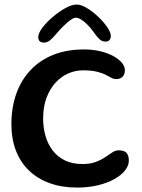

<svg xmlns="http://www.w3.org/2000/svg" viewBox="-20 -816 642 868"><path d="M328.5 32Q260 32 205 12.2Q150 -7.5 111.2 -44.8Q72.5 -82 52 -135Q31.5 -188 31.5 -254.5Q31.5 -329 53.2 -391Q75 -453 117.2 -498.2Q159.5 -543.5 220.5 -568Q281.5 -592.5 360 -592.5Q400 -592.5 433.8 -584.2Q467.5 -576 492.2 -562.5Q517 -549 530.8 -532.5Q544.5 -516 544.5 -499Q544.5 -478.5 533.5 -468.5Q522.5 -458.5 506.5 -458.5Q493.5 -458.5 482.8 -464.5Q472 -470.5 457 -478.2Q442 -486 417.5 -492Q393 -498 353.5 -498Q320.5 -498 288.5 -484Q256.5 -470 231 -442.2Q205.5 -414.5 190.2 -373.8Q175 -333 175 -279.5Q175 -239 185.5 -202Q196 -165 217.8 -136.2Q239.5 -107.5 273 -91Q306.5 -74.5 352.5 -74.5Q387.5 -74.5 412.5 -83.8Q437.5 -93 455.5 -105.5Q473.5 -118 488 -127.2Q502.5 -136.5 516 -136.5Q542.5 -136.5 552.5 -124.2Q562.5 -112 562.5 -90Q562.5 -67.5 545.5 -45.8Q528.5 -24 497.2 -6.5Q466 11 423 21.5Q380 32 328.5 32ZM178 -623.5Q153 -623.5 153 -649Q153 -665.5 171.2 -690Q189.5 -714.5 217.5 -738.5Q245.5 -762.5 275 -779Q304.5 -795.5 326.5 -795.5Q347 -795.5 373.2 -779.5Q399.5 -763.5 424.2 -740Q449 -716.5 465 -692.8Q481 -669 481 -654Q481 -641.5 474.8 -634.8Q468.5 -628 457.5 -628Q441 -628 429 -639.5Q417 -651 401 -674Q390 -689.5 376 -703.8Q362 -718 348 -727Q334 -736 323 -736Q313.5 -736 298.5 -725.2Q283.5 -714.5 267 -698.2Q250.5 -682 236.5 -665.5Q218 -643.5 205.8 -633.5Q193.5 -623.5 178 -623.5Z"/></svg>

Font: Gluten
Style: Regular
Weight: 400
Designer: Tyler Finck
Foundry: Etcetera Type Company
Version: Version 1.300